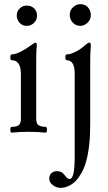

<svg xmlns="http://www.w3.org/2000/svg" viewBox="-20 -637 522 928"><path d="M109 -512Q87 -512 74 -527.5Q61 -543 61 -562Q61 -583 75.5 -596.5Q90 -610 109 -610Q132 -610 145.5 -596Q159 -582 159 -562Q159 -540 144 -526Q129 -512 109 -512ZM36 4Q32 4 30.5 -3Q29 -10 30.5 -17Q32 -24 36 -24Q61 -24 71 -32.5Q81 -41 81 -62V-279Q81 -346 36 -346Q32 -346 30.5 -353Q29 -360 30.5 -367Q32 -374 36 -374Q53 -374 78.5 -386.5Q104 -399 131 -419Q148 -431 152 -431Q158 -431 158 -417Q156 -399 155.5 -380Q155 -361 155 -342V-62Q155 -41 165.5 -32.5Q176 -24 201 -24Q205 -24 206.5 -17Q208 -10 206.5 -3Q205 4 201 4Q180 2 159.5 1Q139 0 119 0Q98 0 77 1Q56 2 36 4ZM368 -512Q346 -512 331.5 -528Q317 -544 317 -564Q317 -587 333 -602Q349 -617 368 -617Q391 -617 405 -601.5Q419 -586 419 -564Q419 -542 403 -527Q387 -512 368 -512ZM273 271Q253 271 235.5 258Q218 245 218 225Q218 208 230 199Q242 190 254 190Q279 190 292 209Q301 221 306.5 224.5Q312 228 317 228Q341 228 341 121V-281Q341 -346 302 -346Q298 -346 296.5 -353Q295 -360 296.5 -367Q298 -374 302 -374Q320 -374 345 -386.5Q370 -399 393 -420Q405 -431 412 -431Q419 -431 419 -417Q417 -393 416.5 -374Q416 -355 416 -339V-41Q416 -16 415 11Q414 38 411 64Q406 109 396 144.5Q386 180 369 207Q350 239 324.5 255Q299 271 273 271Z"/></svg>

Font: Junicode Two Beta Condensed
Style: Regular
Weight: 400
Width: 3
Designer: Peter S. Baker
Foundry: Briery Creek Software
Version: Version 1.053; ttfautohint (v1.8.4)